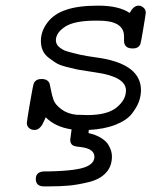

<svg xmlns="http://www.w3.org/2000/svg" viewBox="-20 -457 565 681"><path d="M75.2 -21Q75.2 -26.9 86.2 -91.3Q97.2 -155.8 100.1 -162.1Q107.9 -177.2 127.9 -176.8Q148.9 -176.8 155.8 -161.1Q156.7 -159.2 160.4 -139.2Q164.1 -119.1 169.9 -102.5Q175.8 -85.9 197.5 -69.6Q219.2 -53.2 252 -49.8H258.8Q265.6 -49.8 274.9 -49.3Q284.2 -48.8 289.1 -48.8Q360.8 -48.8 393.8 -75.9Q426.8 -103 426.8 -136.2Q426.8 -185.1 318.8 -200.2Q314 -201.2 287.6 -205.1Q261.2 -209 250 -211.4Q238.8 -213.9 214.8 -220Q190.9 -226.1 179 -233.6Q167 -241.2 152.6 -252.2Q138.2 -263.2 131.6 -278.1Q125 -293 125 -312Q125 -346.2 148.4 -377.2Q171.9 -408.2 213.9 -421.9Q256.8 -437 328.1 -437Q401.4 -437 439.9 -411.1Q454.1 -437 471.2 -437Q481 -437 489 -429.9Q497.1 -422.9 497.1 -412.1Q497.1 -408.2 488.5 -357.2Q480 -306.2 478 -300.8Q471.2 -284.7 450.2 -285.2Q420.4 -285.2 419.9 -312V-328.1Q419.9 -384.3 328.1 -383.8H319.8Q243.7 -383.8 210.9 -362.3Q178.2 -340.8 178.2 -314Q178.2 -307.1 181.2 -301Q184.1 -294.9 189.9 -290Q195.8 -285.2 202.9 -281Q210 -276.9 220.9 -273.9Q231.9 -271 241 -268.6Q250 -266.1 264.4 -262.9Q278.8 -259.8 288.3 -258.3Q297.9 -256.8 313.5 -254.4Q329.1 -252 336.9 -251Q480 -227.1 480 -137.2Q480 -117.2 472.9 -97.2Q465.8 -77.1 448 -54Q430.2 -30.8 390.6 -14.9Q351.1 1 294.9 3.9L293.9 15.1Q320.8 21 338.9 32.5Q356.9 43.9 364.5 56.9Q372.1 69.8 374.5 79.3Q377 88.9 377 98.1Q377 133.3 355.5 156.2Q334 179.2 295.4 188.7Q256.8 198.2 225.3 201.2Q193.8 204.1 151.9 204.1H136.2Q107.4 204.1 106.9 178.2Q106.9 151.4 138.2 150.9H152.8Q256.8 148.9 289.1 132.8Q314.9 120.6 314.9 99.1Q314.9 69.3 262.2 64Q261.2 64 257.1 63.5Q252.9 63 250 62.5Q247.1 62 242.9 60.5Q238.8 59.1 235.8 56.6Q232.9 54.2 231 49.6Q229 44.9 229 39.1Q229 37.1 233.9 2Q175.8 -6.8 142.1 -41Q134.3 -22.9 130.1 -15.4Q126 -7.8 118.9 -2Q111.8 3.9 102.1 3.9Q90.8 3.9 83 -2.9Q75.2 -9.8 75.2 -21Z"/></svg>

Font: CMU Typewriter Text
Style: LightOblique
Weight: 200
Italic angle: -9.46001°
Version: Version 0.7.0